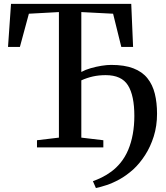

<svg xmlns="http://www.w3.org/2000/svg" viewBox="-20 -763 860 994"><path d="M476.5 210.5 461 175Q481 168 506 156Q531 144 556.8 125Q582.5 106 604.5 79Q628 50 643.8 12.8Q659.5 -24.5 667.5 -69Q675.5 -113.5 675.5 -162.5Q675.5 -268.5 642.5 -321.2Q609.5 -374 527 -374Q491.5 -374 461.2 -367.2Q431 -360.5 401 -347V-50.5L515 -37V0H171.5V-37L285 -50.5V-700.5L129.5 -692L83 -520H21.5L37 -743H659.5L669 -520H608L565.5 -692L401 -700.5V-390.5Q422 -402 449.8 -410Q477.5 -418 505.5 -422.5Q533.5 -427 555.5 -427Q624.5 -427 670.5 -409.2Q716.5 -391.5 743.2 -358Q770 -324.5 781.5 -278Q793 -231.5 793 -174Q793 -111 776 -57Q759 -3 731.2 40Q703.5 83 670 114Q633.5 146.5 598.2 165.8Q563 185 531.8 195.2Q500.5 205.5 476.5 210.5Z"/></svg>

Font: Merriweather 72pt Medium
Style: Regular
Weight: 500
Version: Version 2.100